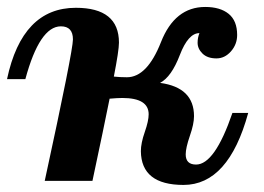

<svg xmlns="http://www.w3.org/2000/svg" viewBox="-29 -520 758 552"><path d="M298.3 -299.8Q315.9 -297.9 335.9 -297.9Q394 -297.9 433.8 -398.9Q473.6 -500 561 -500Q604 -500 628.4 -480.2Q652.8 -460.4 652.8 -419.4Q652.8 -392.6 635 -372.3Q617.2 -352.1 593.3 -352.1Q567.4 -352.1 553.2 -366Q539.1 -379.9 539.1 -397Q539.1 -411.6 544.4 -424.8Q512.2 -424.8 488 -361.8Q463.9 -298.8 431.2 -281.7Q528.8 -268.6 528.8 -186Q528.8 -163.6 516.8 -129.2Q504.9 -94.7 504.9 -76.2Q504.9 -46.9 534.7 -46.9Q588.4 -46.9 639.2 -195.3H684.6Q627.9 11.7 498.5 11.7Q377 11.7 376 -85.4Q376 -108.4 387.2 -140.4Q398.4 -172.4 398.4 -191.4Q398.4 -238.3 322.8 -238.3Q309.1 -238.3 286.1 -236.3Q270 -155.8 236.8 0H99.6Q180.7 -373.5 180.7 -406.7Q180.7 -444.3 146 -444.3Q85 -444.3 43.9 -292.5H-8.8Q34.7 -497.6 189 -497.6Q313 -497.6 313 -397.5Q313 -375 298.3 -299.8Z"/></svg>

Font: Munson
Style: Bold Italic
Weight: 700
Italic angle: -12°
Designer: Paul James MIller
Foundry: High-Logic / Made with FontCreator
Version: Version 2.10;May 5, 2019;FontCreator 11.5.0.2430 64-bit